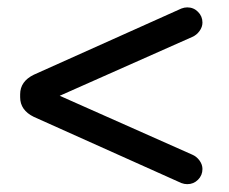

<svg xmlns="http://www.w3.org/2000/svg" viewBox="-20 -542 606 507"><path d="M459 -58.6 69.3 -233.4Q33.2 -251 33.2 -285.2V-293Q33.2 -327.1 69.3 -344.7L459 -519.5Q466.8 -522.5 474.6 -522.5Q491.2 -522.5 502.9 -510.7Q514.6 -499 514.6 -482.4Q514.6 -470.7 506.8 -460Q499 -449.2 487.3 -444.3L137.7 -289.1L487.3 -133.8Q499 -128.9 506.8 -118.2Q514.6 -107.4 514.6 -95.7Q514.6 -79.1 502.9 -67.4Q491.2 -55.7 474.6 -55.7Q466.8 -55.7 459 -58.6Z"/></svg>

Font: KTXP_ComRound
Style: Medium
Weight: 500
Version: Version 1.01;May 16, 2022;FontCreator 13.0.0.2683 64-bit